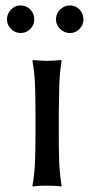

<svg xmlns="http://www.w3.org/2000/svg" viewBox="-20 -677 333 700"><path d="M109.4 -265.1Q109.4 -321.3 107.7 -366.9Q106 -412.6 98.1 -455.1L101.1 -458Q110.4 -457 126 -456.1Q141.6 -455.1 151.9 -455.1Q161.1 -455.1 177 -456.1Q192.9 -457 202.1 -458L204.6 -455.1Q197.3 -409.2 196.3 -366.9Q195.3 -324.7 194.3 -265.1V-189.9Q194.3 -130.4 195.8 -87.9Q197.3 -45.4 204.6 0L202.1 2.9Q192.9 1 177 0.5Q161.1 0 151.9 0Q141.6 0 126 0.5Q110.4 1 101.1 2.9L98.1 0Q106 -43.5 107.7 -87.4Q109.4 -131.3 109.4 -189.9ZM5.4 -606Q5.4 -627.4 20.3 -642.3Q35.2 -657.2 54.7 -657.2Q76.2 -657.2 90.6 -642.3Q105 -627.4 105 -606Q105 -586.4 90.6 -571.5Q76.2 -556.6 54.7 -556.6Q35.2 -556.6 20.3 -571.5Q5.4 -586.4 5.4 -606ZM184.1 -606Q184.1 -627.4 199.2 -642.3Q214.4 -657.2 234.4 -657.2Q255.9 -657.2 270 -642.3Q284.2 -627.4 284.2 -606Q284.2 -586.4 270 -571.5Q255.9 -556.6 234.4 -556.6Q214.4 -556.6 199.2 -571.5Q184.1 -586.4 184.1 -606Z"/></svg>

Font: Kurinto Seri
Style: Regular
Weight: 400
Designer: Kurinto was developed by Clint Goss from a range of fonts that are compatible with the SIL Open Font License Version 1.1
Foundry: Clinton F. Goss
Version: Version 2.196; July 25, 2020